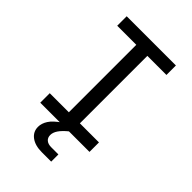

<svg xmlns="http://www.w3.org/2000/svg" viewBox="-266 -826 1131 1131"><g transform="rotate(45 300.0 -260.0)"><path d="M254 -79V-641H95V-720H505V-641H346V-79H505V0H95V-79ZM346 -10 335 -1Q301 27 286 49.5Q271 72 271 93Q271 115 285.5 127.5Q300 140 326 140H386V200H308Q252 200 219 175.5Q186 151 186 110Q186 81 204.5 52Q223 23 271 -10Z"/></g></svg>

Font: JetBrainsMono NF
Style: Regular
Weight: 400
Monospace: yes
Designer: Philipp Nurullin, Konstantin Bulenkov
Foundry: JetBrains
Version: Version 1.0.2; ttfautohint (v1.8.3)